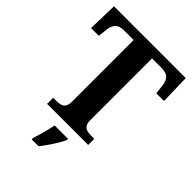

<svg xmlns="http://www.w3.org/2000/svg" viewBox="-263 -836 1179 1179"><g transform="rotate(45 326.5 -246.5)"><path d="M148.3 0V-53H176.5Q196.7 -53 212.6 -57.5Q228.5 -62 237.7 -76.1Q246.9 -90.2 246.9 -118.3V-653H167.1Q122.8 -653 105.7 -634Q88.5 -615 84.5 -582L77.2 -519.9H10.1L15.1 -714H638.5L643.5 -519.9H576.4L569.6 -582Q565.6 -615 548.6 -634Q531.6 -653 486.6 -653H406.5V-118.1Q406.5 -90.1 415.8 -76.1Q425.1 -62.1 441.1 -57.5Q457.2 -53 476.9 -53H505.1V0ZM235.7 208Q242.3 187.7 249.9 161.9Q257.5 136 264.2 109.3Q271 82.7 275 61H391.1V71Q382.1 92 366.1 118.7Q350.1 145.4 331.2 172.4Q312.3 199.4 295.9 221H235.7Z"/></g></svg>

Font: Noto Serif Khmer
Style: Regular
Weight: 400
Designer: Danh Hong and the Monotype Design Team
Foundry: Monotype Imaging Inc.
Version: Version 2.003